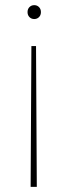

<svg xmlns="http://www.w3.org/2000/svg" viewBox="-20 -574 266 746"><path d="M102 -395 99 152H123L120 -395ZM113 -554Q102 -554 94.5 -546.5Q87 -539 87 -527Q87 -515 94.5 -507.5Q102 -500 113 -500Q124 -500 131.5 -507.5Q139 -515 139 -527Q139 -539 131.5 -546.5Q124 -554 113 -554Z"/></svg>

Font: Poppins Variable
Style: Regular
Weight: 100
Designer: Jonny Pinhorn
Foundry: Indian Type Foundry
Version: Version 6.000